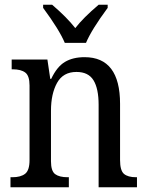

<svg xmlns="http://www.w3.org/2000/svg" viewBox="-20 -786 620 806"><path d="M24 -42H32Q67 -42 85.5 -56.5Q104 -71 104 -114V-427Q104 -468 86 -481.5Q68 -495 34 -495H29V-536H179L191 -455H195Q219 -506 252.5 -526Q286 -546 335 -546Q484 -546 484 -350V-114Q484 -70 500.5 -56Q517 -42 551 -42H555V0H394V-346Q394 -414 372.5 -449Q351 -484 301 -484Q245 -484 219.5 -438Q194 -392 194 -321V-109Q194 -68 211.5 -55Q229 -42 264 -42H269V0H24ZM161 -753V-766H199Q261 -713 296 -668Q329 -711 394 -766H432V-753Q364 -661 341 -606H252Q229 -661 161 -753Z"/></svg>

Font: Noto Serif Narrow
Style: Regular
Weight: 400
Width: 4
Designer: Monotype Design Team
Foundry: Monotype Imaging Inc.
Version: Version 1.001